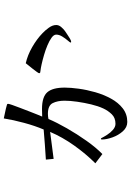

<svg xmlns="http://www.w3.org/2000/svg" viewBox="145 -820 709 1040"><g transform="rotate(-90 500.0 -299.5)"><path d="M546 -304Q546 -272 540 -228Q534 -184 521 -138.5Q508 -93 486.5 -53.5Q465 -14 433.5 10.5Q402 35 360 35Q331 35 309.5 11Q288 -13 276.5 -45Q265 -77 265 -102Q265 -108 268 -108Q270 -108 272 -106Q279 -92 290.5 -74Q302 -56 317.5 -42.5Q333 -29 350 -29Q382 -29 401.5 -49Q421 -69 433 -95Q446 -123 455 -160.5Q464 -198 469.5 -236.5Q475 -275 475 -305Q475 -343 462 -369Q449 -395 404 -395Q390 -395 376 -392Q357 -347 325.5 -292Q294 -237 257.5 -185.5Q221 -134 186 -100L136 -138Q187 -189 232.5 -253Q278 -317 306 -383Q270 -379 233.5 -373.5Q197 -368 160 -364L156 -406Q197 -408 237.5 -411.5Q278 -415 319 -418Q339 -465 355 -524Q371 -583 379 -634Q396 -630 414 -626.5Q432 -623 449 -618Q453 -617 455.5 -616Q458 -615 458 -610Q458 -606 452 -588.5Q446 -571 436.5 -546.5Q427 -522 417.5 -497Q408 -472 400 -452.5Q392 -433 389 -426Q399 -426 409.5 -426.5Q420 -427 430 -427Q496 -427 521 -398Q546 -369 546 -304ZM885 -350Q885 -336 874.5 -323.5Q864 -311 853 -303Q848 -300 836 -291.5Q824 -283 812 -276Q800 -269 794 -269Q790 -269 790 -272Q790 -275 801 -287.5Q812 -300 822.5 -317Q833 -334 833 -350Q833 -363 816.5 -375Q800 -387 775 -397.5Q750 -408 722.5 -416Q695 -424 672.5 -429Q650 -434 639 -435Q635 -436 629.5 -436.5Q624 -437 624 -443Q624 -445 631 -455Q638 -465 648 -477.5Q658 -490 666.5 -500.5Q675 -511 678 -515Q722 -505 765.5 -480Q809 -455 841 -424Q855 -411 870 -390.5Q885 -370 885 -350Z"/></g></svg>

Font: Kaisei Opti
Style: Regular
Weight: 400
Designer: Font-Kai, 金井和夫
Foundry: KAZUO KANAI
Version: Version 5.003